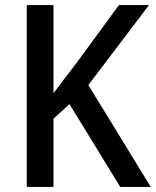

<svg xmlns="http://www.w3.org/2000/svg" viewBox="-20 -734 612 754"><path d="M572 0H452L253 -325L190 -268V0H85V-714H190V-368Q209 -394 232 -423.5Q255 -453 280 -486L447 -714H565L327 -400Z"/></svg>

Font: Noto Sans Lao UI SemCond Med
Style: Regular
Weight: 500
Width: 4
Designer: Monotype Design Team
Foundry: Monotype Imaging Inc.
Version: Version 2.000; ttfautohint (v1.8.4.7-5d5b)